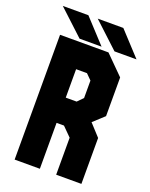

<svg xmlns="http://www.w3.org/2000/svg" viewBox="-156 -930 792 1012"><g transform="rotate(20 240.0 -424.0)"><path d="M55 0V-700H326.5L429.5 -597V-380L368.5 -324L429.5 -257.5V0H288V-207.5L238 -257.5H196.5V0ZM196.5 -399H257.5L288 -430V-528L257.5 -558.5H196.5ZM478 -716H354.5L212.5 -848H356ZM282 -716H158.5L16.5 -848H160Z"/></g></svg>

Font: Tourney Condensed Black
Style: Regular
Weight: 900
Width: 3
Designer: Tyler Finck
Foundry: Etcetera Type Co
Version: Version 1.010; ttfautohint (v1.8.3)